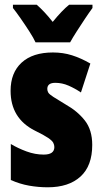

<svg xmlns="http://www.w3.org/2000/svg" viewBox="-20 -786 436 816"><path d="M372 -170Q372 -81 322 -35.5Q272 10 183 10Q143 10 103.5 3Q64 -4 26 -21V-174Q56 -156 92.5 -142.5Q129 -129 166 -129Q211 -129 211 -161Q211 -170 206.5 -179Q202 -188 184.5 -200Q167 -212 128 -231Q25 -283 25 -400Q25 -477 72 -520Q119 -563 205 -563Q248 -563 286 -551Q324 -539 364 -516L324 -393Q299 -410 271.5 -422Q244 -434 215 -434Q181 -434 181 -408Q181 -399 185.5 -392Q190 -385 207 -374Q224 -363 259 -342Q309 -314 340.5 -274Q372 -234 372 -170ZM131 -606Q123 -624 105 -652Q87 -680 67.5 -708Q48 -736 35 -752V-766H136Q151 -753 168 -735Q185 -717 204 -693Q244 -742 274 -766H373V-752Q359 -733 341 -706Q323 -679 306 -652.5Q289 -626 278 -606Z"/></svg>

Font: Noto Sans Gujarati UI ExtraCondensed Black
Style: Regular
Weight: 900
Width: 2
Designer: Jelle Bosma - Monotype Design Team, Universal Thirst
Foundry: Monotype Imaging Inc.
Version: Version 2.106; ttfautohint (v1.8.4.7-5d5b)